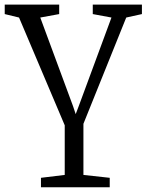

<svg xmlns="http://www.w3.org/2000/svg" viewBox="-22 -571 634 832"><path d="M155.5 240.5V199.5L258.5 187V-28L60.5 -495L-1.5 -510V-551H234.5V-510L152.5 -495L294.5 -111L306 -76.5L319.5 -112L461 -495L380 -510V-551H593V-510L525 -495L339.5 -34.5V187L453.5 199.5V240.5Z"/></svg>

Font: Merriweather 28pt Light
Style: Regular
Weight: 300
Version: Version 2.100